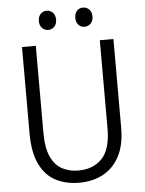

<svg xmlns="http://www.w3.org/2000/svg" viewBox="-63 -1006 804 1067"><g transform="rotate(-5 339.5 -473.0)"><path d="M336 11Q263 11 206 -18Q149 -47 116.5 -113Q84 -179 84 -286V-768H161V-284Q161 -197 184.5 -147.5Q208 -98 248 -77.5Q288 -57 336 -57Q420 -57 469 -108.5Q518 -160 518 -277V-768H594V-275Q594 -177 560.5 -114Q527 -51 469 -20Q411 11 336 11ZM238 -850Q217 -850 203.5 -864.5Q190 -879 190 -903Q190 -928 203.5 -942.5Q217 -957 238 -957Q258 -957 272 -942.5Q286 -928 286 -903Q286 -879 272 -864.5Q258 -850 238 -850ZM440 -850Q420 -850 406.5 -864.5Q393 -879 393 -903Q393 -928 406.5 -942.5Q420 -957 440 -957Q461 -957 475 -942.5Q489 -928 489 -903Q489 -879 475 -864.5Q461 -850 440 -850Z"/></g></svg>

Font: Yaldevi ExtraLight
Style: Regular
Weight: 400
Version: Version 1.100